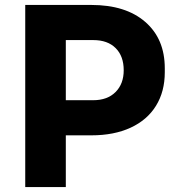

<svg xmlns="http://www.w3.org/2000/svg" viewBox="-20 -756 707 776"><path d="M82 -736H349Q488 -736 567 -667.5Q646 -599 646 -480V-464Q646 -386 610.5 -328.5Q575 -271 508 -240Q441 -209 349 -209H246V0H82ZM357 -351Q414 -351 447 -384Q480 -417 480 -472Q480 -529 447.5 -561.5Q415 -594 357 -594H246V-351Z"/></svg>

Font: Sora-SIA
Style: Bold
Weight: 700
Designer: Jonathan Barnbrook, Julián Moncada
Foundry: Barnbrook Fonts
Version: Version 2.000